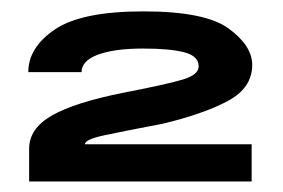

<svg xmlns="http://www.w3.org/2000/svg" viewBox="-20 -702 510 346"><path d="M32.5 -375V-434Q32.5 -470.5 73.8 -494Q115 -517.5 203 -535Q283 -550.5 310.5 -559Q338 -567.5 338 -582.5Q338 -601 312 -607.8Q286 -614.5 238 -614.5Q186 -614.5 156.5 -603.5Q127 -592.5 127 -572H31Q31 -616.5 79 -649Q127 -681.5 238.5 -681.5Q350 -681.5 392.2 -650.5Q434.5 -619.5 434.5 -585Q434.5 -543.5 390.5 -520Q346.5 -496.5 273 -479Q199.5 -465 166.2 -457.8Q133 -450.5 133 -442H433.5V-375Z"/></svg>

Font: Anybody ExtraExpanded ExtraBold
Style: Regular
Weight: 800
Width: 8
Designer: Tyler Finck
Foundry: Etcetera Type Company
Version: Version 1.010; ttfautohint (v1.8.3) -l 8 -r 50 -G 200 -x 14 